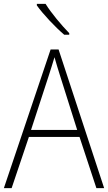

<svg xmlns="http://www.w3.org/2000/svg" viewBox="-20 -1021 557 990"><path d="M215 -1001H170V-993C202 -948 264 -882 311 -842H337V-850C297 -891 244 -954 215 -1001ZM477 -51H517L282 -766H241L0 -51H40L129 -315H390ZM288 -636 378 -351H140L233 -636C242 -665 252 -695 261 -726C270 -693 280 -662 288 -636Z"/></svg>

Font: Noto Sans Tamil UI SemiCondensed ExtraLight
Style: Regular
Weight: 200
Width: 4
Designer: Jelle Bosma - Monotype Design Team
Foundry: Monotype Imaging Inc.
Version: Version 2.004